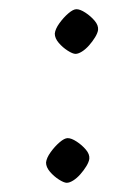

<svg xmlns="http://www.w3.org/2000/svg" viewBox="-20 -387 273 417"><path d="M125 10Q119 10 108 3Q97 -4 88.5 -14Q80 -24 80 -34Q81 -44 90 -56.5Q99 -69 109.5 -78Q120 -87 127 -87Q135 -87 146.5 -79.5Q158 -72 166.5 -62Q175 -52 174 -42Q173 -35 167.5 -26Q162 -17 154.5 -8.5Q147 0 139 5Q131 10 125 10ZM144 -270Q138 -270 127 -277Q116 -284 107.5 -294Q99 -304 99 -314Q100 -324 109 -336.5Q118 -349 128.5 -358Q139 -367 146 -367Q154 -367 165.5 -359.5Q177 -352 185.5 -342Q194 -332 193 -322Q192 -315 186.5 -306Q181 -297 173.5 -288.5Q166 -280 158 -275Q150 -270 144 -270Z"/></svg>

Font: Ancizar Serif Light
Style: Italic
Weight: 300
Italic angle: -4°
Designer: Cesar Puertas, Viviana Monsalve, Julian Moncada, Julian Prieto, Jose Castro, Felipe Aragon, Mariel Hernandez, Sara Alarc
Version: Version 8.100